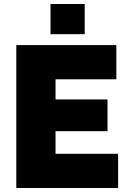

<svg xmlns="http://www.w3.org/2000/svg" viewBox="-20 -934 637 954"><path d="M231 -764.2V-914.1H400.9V-764.2ZM566.9 -169.9V0H61V-710H558.1V-540H255.9V-439.9H514.2V-282.2H255.9V-169.9Z"/></svg>

Font: Rawline Black
Style: Regular
Weight: 900
Designer: Matt McInerney, Pablo Impallari, Rodrigo Fuenzalida
Foundry: Matt McInerney, Pablo Impallari, Rodrigo Fuenzalida
Version: Version 4.020;PS 004.020;hotconv 1.0.88;makeotf.lib2.5.64775